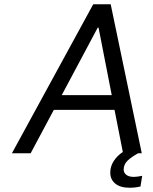

<svg xmlns="http://www.w3.org/2000/svg" viewBox="-20 -720 720 902"><path d="M648 106 640 156Q616 162 589 162Q545 162 521.5 142.5Q498 123 498 91Q498 62 514 37Q530 12 557 -6L518 -204H233L124 0H36L418 -700H500L646 0H629Q598 17 579.5 34.5Q561 52 561 77Q561 91 573 101Q585 111 609 111Q623 111 648 106ZM505 -273 443 -590H439L270 -273Z"/></svg>

Font: Be Vietnam
Style: Italic
Weight: 400
Italic angle: -9.33299°
Designer: Gabriel Lam
Foundry: TypeRant
Version: Version 3.000